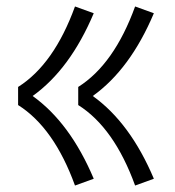

<svg xmlns="http://www.w3.org/2000/svg" viewBox="-20 -662 540 594"><path d="M398 -88Q333 -267 222 -337V-393Q333 -463 398 -642L456 -621Q383 -448 267 -365Q383 -282 456 -109ZM212 -88Q147 -267 36 -337V-393Q147 -463 212 -642L270 -621Q197 -448 81 -365Q197 -282 270 -109Z"/></svg>

Font: Iosevka SS01 Light
Style: Regular
Weight: 300
Monospace: yes
Designer: Belleve Invis
Foundry: Belleve Invis
Version: 2.3.3; ttfautohint (v1.8.3)